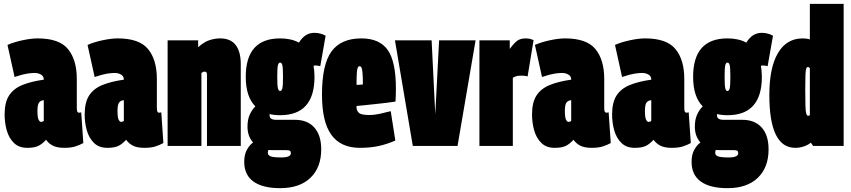

<svg xmlns="http://www.w3.org/2000/svg" viewBox="-20 -760 4433 1000"><path d="M4 -164Q4 -227 27.5 -263Q51 -299 97 -317.5Q143 -336 208 -345V-346Q208 -363 193.5 -371.5Q179 -380 160 -380Q144 -380 121 -376.5Q98 -373 56 -359L19 -526Q53 -541 98 -550.5Q143 -560 176 -560Q289 -560 334.5 -504Q380 -448 380 -349V-198Q380 -182 383.5 -177.5Q387 -173 390 -173Q397 -173 403 -175L414 -15Q396 -5 373 2.5Q350 10 315 10Q278 10 256 -1Q234 -12 220 -32Q200 -10 179.5 0Q159 10 122 10Q78 10 52 -16Q26 -42 15 -81.5Q4 -121 4 -164ZM175 -182Q175 -148 181 -136.5Q187 -125 194 -125Q196 -125 201 -126.5Q206 -128 208 -131V-238Q192 -237 183.5 -226Q175 -215 175 -182Z M421 -164Q421 -227 444.5 -263Q468 -299 514 -317.5Q560 -336 625 -345V-346Q625 -363 610.5 -371.5Q596 -380 577 -380Q561 -380 538 -376.5Q515 -373 473 -359L436 -526Q470 -541 515 -550.5Q560 -560 593 -560Q706 -560 751.5 -504Q797 -448 797 -349V-198Q797 -182 800.5 -177.5Q804 -173 807 -173Q814 -173 820 -175L831 -15Q813 -5 790 2.5Q767 10 732 10Q695 10 673 -1Q651 -12 637 -32Q617 -10 596.5 0Q576 10 539 10Q495 10 469 -16Q443 -42 432 -81.5Q421 -121 421 -164ZM592 -182Q592 -148 598 -136.5Q604 -125 611 -125Q613 -125 618 -126.5Q623 -128 625 -131V-238Q609 -237 600.5 -226Q592 -215 592 -182Z M853 0V-550H1012V-514Q1043 -542 1071.5 -551Q1100 -560 1127 -560Q1181 -560 1207.5 -525.5Q1234 -491 1234 -426V0H1058V-371Q1058 -382 1053.5 -384.5Q1049 -387 1046 -387Q1038 -387 1029 -380V0Z M1439 -160Q1409 -160 1384 -166Q1384 -163 1384 -160Q1384 -136 1418 -136H1516Q1581 -136 1617 -96Q1653 -56 1653 18Q1653 112 1597 166Q1541 220 1439 220Q1348 220 1300 185.5Q1252 151 1252 83Q1252 45 1266 20Q1280 -5 1298 -18Q1269 -51 1269 -100Q1269 -137 1280.5 -162.5Q1292 -188 1310 -206Q1260 -256 1260 -360Q1260 -560 1439 -560Q1497 -560 1537 -538Q1568 -589 1617 -589Q1649 -589 1676 -574L1648 -415Q1642 -417 1636 -418Q1630 -419 1622 -419Q1618 -419 1613 -417Q1618 -391 1618 -360Q1618 -160 1439 -160ZM1439 -286Q1447 -286 1450.5 -300Q1454 -314 1454 -360Q1454 -407 1450.5 -420.5Q1447 -434 1439 -434Q1431 -434 1427.5 -420.5Q1424 -407 1424 -360Q1424 -314 1427.5 -300Q1431 -286 1439 -286ZM1375 35Q1375 49 1390 54.5Q1405 60 1445 60Q1495 60 1495 38Q1495 29 1490 25.5Q1485 22 1471 22H1399Q1388 22 1379 21Q1375 25 1375 35Z M1854 10Q1755 10 1706 -57.5Q1657 -125 1657 -267Q1657 -424 1706.5 -492Q1756 -560 1862 -560Q1957 -560 1999.5 -499.5Q2042 -439 2042 -299Q2042 -288 2041.5 -267.5Q2041 -247 2040 -231Q2021 -228 1993 -224.5Q1965 -221 1935 -218Q1905 -215 1878.5 -212Q1852 -209 1837 -208V-200Q1837 -184 1849 -172.5Q1861 -161 1903 -161Q1930 -161 1959 -167.5Q1988 -174 2015 -181L2039 -28Q1996 -9 1952 0.5Q1908 10 1854 10ZM1837 -318Q1842 -318 1852 -318.5Q1862 -319 1870 -320Q1870 -361 1868 -381.5Q1866 -402 1862.5 -408.5Q1859 -415 1853 -415Q1847 -415 1843.5 -408Q1840 -401 1838.5 -380.5Q1837 -360 1837 -318Z M2130 0 2037 -550H2228L2247 -165L2267 -550H2457L2363 0Z M2635 -550V-505Q2657 -535 2673.5 -547.5Q2690 -560 2719 -560Q2726 -560 2735.5 -558.5Q2745 -557 2759 -551L2728 -362Q2718 -365 2708 -365.5Q2698 -366 2693 -366Q2682 -366 2672.5 -364Q2663 -362 2651 -355V0H2477V-550Z M2751 -164Q2751 -227 2774.5 -263Q2798 -299 2844 -317.5Q2890 -336 2955 -345V-346Q2955 -363 2940.5 -371.5Q2926 -380 2907 -380Q2891 -380 2868 -376.5Q2845 -373 2803 -359L2766 -526Q2800 -541 2845 -550.5Q2890 -560 2923 -560Q3036 -560 3081.5 -504Q3127 -448 3127 -349V-198Q3127 -182 3130.5 -177.5Q3134 -173 3137 -173Q3144 -173 3150 -175L3161 -15Q3143 -5 3120 2.5Q3097 10 3062 10Q3025 10 3003 -1Q2981 -12 2967 -32Q2947 -10 2926.5 0Q2906 10 2869 10Q2825 10 2799 -16Q2773 -42 2762 -81.5Q2751 -121 2751 -164ZM2922 -182Q2922 -148 2928 -136.5Q2934 -125 2941 -125Q2943 -125 2948 -126.5Q2953 -128 2955 -131V-238Q2939 -237 2930.5 -226Q2922 -215 2922 -182Z M3168 -164Q3168 -227 3191.5 -263Q3215 -299 3261 -317.5Q3307 -336 3372 -345V-346Q3372 -363 3357.5 -371.5Q3343 -380 3324 -380Q3308 -380 3285 -376.5Q3262 -373 3220 -359L3183 -526Q3217 -541 3262 -550.5Q3307 -560 3340 -560Q3453 -560 3498.5 -504Q3544 -448 3544 -349V-198Q3544 -182 3547.5 -177.5Q3551 -173 3554 -173Q3561 -173 3567 -175L3578 -15Q3560 -5 3537 2.5Q3514 10 3479 10Q3442 10 3420 -1Q3398 -12 3384 -32Q3364 -10 3343.5 0Q3323 10 3286 10Q3242 10 3216 -16Q3190 -42 3179 -81.5Q3168 -121 3168 -164ZM3339 -182Q3339 -148 3345 -136.5Q3351 -125 3358 -125Q3360 -125 3365 -126.5Q3370 -128 3372 -131V-238Q3356 -237 3347.5 -226Q3339 -215 3339 -182Z M3769 -160Q3739 -160 3714 -166Q3714 -163 3714 -160Q3714 -136 3748 -136H3846Q3911 -136 3947 -96Q3983 -56 3983 18Q3983 112 3927 166Q3871 220 3769 220Q3678 220 3630 185.5Q3582 151 3582 83Q3582 45 3596 20Q3610 -5 3628 -18Q3599 -51 3599 -100Q3599 -137 3610.5 -162.5Q3622 -188 3640 -206Q3590 -256 3590 -360Q3590 -560 3769 -560Q3827 -560 3867 -538Q3898 -589 3947 -589Q3979 -589 4006 -574L3978 -415Q3972 -417 3966 -418Q3960 -419 3952 -419Q3948 -419 3943 -417Q3948 -391 3948 -360Q3948 -160 3769 -160ZM3769 -286Q3777 -286 3780.5 -300Q3784 -314 3784 -360Q3784 -407 3780.5 -420.5Q3777 -434 3769 -434Q3761 -434 3757.5 -420.5Q3754 -407 3754 -360Q3754 -314 3757.5 -300Q3761 -286 3769 -286ZM3705 35Q3705 49 3720 54.5Q3735 60 3775 60Q3825 60 3825 38Q3825 29 3820 25.5Q3815 22 3801 22H3729Q3718 22 3709 21Q3705 25 3705 35Z M4215 0 4203 -17Q4189 -5 4167 2.5Q4145 10 4122 10Q3987 10 3987 -265Q3987 -408 4032 -484Q4077 -560 4161 -560Q4181 -560 4198 -555V-740H4374V0ZM4198 -160V-405Q4193 -411 4188 -411Q4182 -411 4179 -402.5Q4176 -394 4175 -369Q4174 -344 4174 -294Q4174 -237 4175 -207.5Q4176 -178 4179.5 -167.5Q4183 -157 4189 -157Q4195 -157 4198 -160Z"/></svg>

Font: Georama ExtraCondensed Black
Style: Regular
Weight: 900
Width: 2
Designer: Jean-Baptiste Levee
Foundry: Production Type
Version: Version 1.000